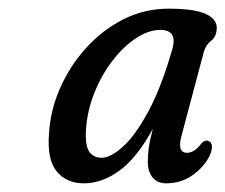

<svg xmlns="http://www.w3.org/2000/svg" viewBox="-20 -733 520 443"><path d="M399 -420.5Q388 -380.5 411.5 -380.5Q428 -380.5 443.5 -400.5Q453 -412.5 462.5 -407Q474.5 -400 464.5 -375.5Q453 -350 426 -330Q399 -310 363.5 -310Q343.5 -310 332.2 -323.5Q321 -337 321 -360Q321 -374 323 -390.2Q325 -406.5 332.5 -435.5Q296.5 -369.5 256.2 -339.8Q216 -310 173.5 -310Q134 -310 111.2 -337Q88.5 -364 93 -424Q96 -478.5 118.8 -530Q141.5 -581.5 179.2 -623Q217 -664.5 265.5 -688.8Q314 -713 369 -713Q429 -713 455.5 -700.5Q482 -688 480 -665.5Q479 -648 467 -638.8Q455 -629.5 450.5 -614ZM178.5 -436Q176 -397.5 185.8 -383.2Q195.5 -369 215 -369Q235 -369 263.8 -394.8Q292.5 -420.5 322.8 -476.8Q353 -533 378.5 -623Q388.5 -664 350 -664Q322.5 -664 293.2 -644.5Q264 -625 239 -592.2Q214 -559.5 197.8 -518.8Q181.5 -478 178.5 -436Z"/></svg>

Font: Fraunces 144pt S100
Style: Italic
Weight: 400
Italic angle: -16°
Version: Version 1.000; ttfautohint (v1.8.3)